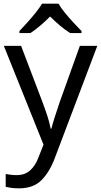

<svg xmlns="http://www.w3.org/2000/svg" viewBox="-20 -786 550 1046"><path d="M1 -536H95L211 -231Q226 -191 238 -154.5Q250 -118 256 -85H260Q266 -110 279 -150.5Q292 -191 306 -232L415 -536H510L279 74Q251 150 206.5 195Q162 240 84 240Q60 240 42 237.5Q24 235 11 232V162Q22 164 37.5 166Q53 168 70 168Q116 168 144.5 142Q173 116 189 73L217 2ZM299 -766Q311 -744 333.5 -716.5Q356 -689 380.5 -662.5Q405 -636 424 -617V-606H362Q336 -622 308 -645.5Q280 -669 253 -696Q226 -669 199 -646Q172 -623 146 -606H86V-617Q105 -637 128.5 -663Q152 -689 174 -716.5Q196 -744 209 -766Z"/></svg>

Font: Noto Sans Old Permic
Style: Regular
Weight: 400
Designer: Monotype Design Team
Foundry: Monotype Imaging Inc.
Version: Version 2.001; ttfautohint (v1.8.4.7-5d5b)